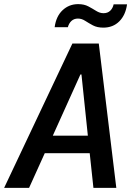

<svg xmlns="http://www.w3.org/2000/svg" viewBox="-36 -911 656 931"><path d="M-16 0 315 -700H443L528 0H417L399 -168H181L105 0ZM354 -550 220 -253H390L359 -550ZM465 -777Q435 -777 414.5 -788Q394 -799 377 -810Q360 -821 342 -821Q323 -821 310.5 -809.5Q298 -798 293 -779H229Q236 -832 267.5 -861.5Q299 -891 343 -891Q372 -891 392.5 -880Q413 -869 430.5 -858Q448 -847 466 -847Q486 -847 498.5 -859Q511 -871 515 -890H580Q573 -838 542.5 -807.5Q512 -777 465 -777Z"/></svg>

Font: DM Mono Medium
Style: Italic
Weight: 500
Italic angle: -10°
Designer: Colophon Foundry
Foundry: Colophon Foundry
Version: Version 1.000; ttfautohint (v1.8.2.53-6de2)